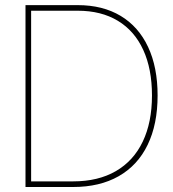

<svg xmlns="http://www.w3.org/2000/svg" viewBox="-20 -748 691 768"><path d="M93.8 0V-22.5H272.5Q372.6 -22.5 443.4 -63.5Q514.2 -104.5 551 -181.6Q587.9 -258.8 587.9 -366.2Q587.9 -472.2 553 -548.3Q518.1 -624.5 451.4 -664.8Q384.8 -705.1 291 -705.1H93.8V-727.5H291Q390.6 -727.5 462.4 -684.6Q534.2 -641.6 572.3 -560.3Q610.4 -479 610.4 -366.2Q610.4 -251 570.6 -168.7Q530.8 -86.4 454.8 -43.2Q378.9 0 272.5 0ZM104.5 0H82V-727.5H104.5Z"/></svg>

Font: Intratopia Thin
Style: Regular
Weight: 100
Designer: Rasmus Andersson
Foundry: rsms
Version: Version 3.000;Glyphs 3.2.3 (3260)